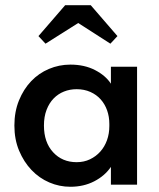

<svg xmlns="http://www.w3.org/2000/svg" viewBox="-20 -706 609 734"><path d="M249 8Q207 8 168.5 -8.5Q130 -25 100.5 -56Q71 -87 53 -130Q35 -173 35 -226Q35 -279 52.5 -322Q70 -365 99 -395.5Q128 -426 167 -442.5Q206 -459 249 -459Q303 -459 343.5 -438Q384 -417 404 -386V-451H504V0H404V-68Q381 -34 340.5 -13Q300 8 249 8ZM273 -86Q301 -86 324 -97Q347 -108 363.5 -126.5Q380 -145 389 -170Q398 -195 398 -224V-232Q398 -260 389.5 -284Q381 -308 365 -326Q349 -344 325.5 -354.5Q302 -365 273 -365Q247 -365 224.5 -356Q202 -347 185 -329.5Q168 -312 158 -286Q148 -260 148 -226Q148 -162 183 -124Q218 -86 273 -86ZM127 -568 229 -686H327L429 -568L402 -539L279 -618L154 -539Z"/></svg>

Font: Tilda Sans Semibold
Style: Regular
Weight: 600
Designer: ParaType Ltd
Foundry: ParaType Ltd
Version: Version 1.009